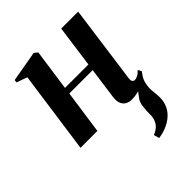

<svg xmlns="http://www.w3.org/2000/svg" viewBox="-218 -624 985 985"><g transform="rotate(-45 274.5 -132.0)"><path d="M351 250 342.5 220Q364.5 211 377 199.5Q389.5 188 396 172Q404 155 403.5 130.8Q403 106.5 406 83Q408 50 424.8 29.2Q441.5 8.5 454 -8.5L524 -46Q508.5 -27.5 502.2 -4.8Q496 18 496.5 37.5Q496.5 52 498.8 70.2Q501 88.5 501 106Q501 136.5 488.5 163.2Q476 190 450.5 210Q430.5 225.5 406.2 235.5Q382 245.5 351 250ZM457.5 -79Q455 -61 460.5 -54.8Q466 -48.5 473 -48.5Q482 -48.5 494.2 -54.5Q506.5 -60.5 520 -75L530.5 -55Q519 -40 499.5 -24.8Q480 -9.5 452.8 1Q425.5 11.5 389.5 11.5Q374.5 11.5 359.8 4.5Q345 -2.5 336.8 -19.8Q328.5 -37 332.5 -67.5L356 -237.5H186.5L152.5 0H30L93 -448.5L35 -469.5L37 -484.5L204.5 -514L223 -499L191 -273.5H361L392.5 -502.5H515.5Z"/></g></svg>

Font: Merriweather 144pt SemiBold
Style: Italic
Weight: 600
Italic angle: -7.8°
Version: Version 2.101